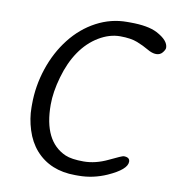

<svg xmlns="http://www.w3.org/2000/svg" viewBox="-80 -771 772 849"><g transform="rotate(10 306.0 -346.5)"><path d="M71.8 -253.9V-268.6Q71.8 -350.1 98.1 -429.2Q124.5 -508.3 172.6 -569.6Q220.7 -630.9 285.6 -665.3Q350.6 -699.7 422.4 -699.7H436.5Q517.1 -699.7 558.1 -678.2Q612.3 -649.9 612.3 -616.7Q612.3 -608.4 601.8 -595.2Q591.3 -582 573.2 -582Q555.2 -582 533 -595.2Q510.7 -608.4 481.2 -620.1Q451.7 -631.8 403.8 -631.8Q356 -631.8 308.3 -603.3Q260.7 -574.7 226.6 -524.9Q192.4 -475.1 172.9 -406.2Q153.3 -337.9 153.3 -281.2Q153.3 -116.2 257.3 -70.8Q285.6 -58.6 339.4 -58.6Q393.1 -58.6 448.7 -85.4Q504.4 -112.3 511.2 -112.3Q538.6 -112.3 538.6 -92.3Q538.6 -57.1 455.6 -20Q394 7.3 328.6 7.3H314Q201.2 7.3 135.7 -66.4Q104 -102.5 87.9 -153.6Q71.8 -204.6 71.8 -253.9Z"/></g></svg>

Font: Averia Sans Libre Light
Style: Italic
Weight: 300
Italic angle: -8.5°
Version: Version 1.002